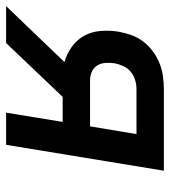

<svg xmlns="http://www.w3.org/2000/svg" viewBox="12 -588 570 645"><g transform="rotate(90 297.5 -265.0)"><path d="M-5 0 183 -196Q155 -204 131.5 -221Q108 -238 94.5 -262.5Q81 -287 78.5 -317.5Q76 -348 81 -378Q85 -400 92.5 -421Q100 -442 114 -460.5Q128 -479 147 -493Q166 -507 187.5 -515.5Q209 -524 231 -527Q253 -530 274 -530H548L461 0H353L384 -190H300L119 0ZM244 -282H399L425 -438H274Q259 -438 243.5 -433.5Q228 -429 215.5 -418.5Q203 -408 196.5 -393.5Q190 -379 187 -364Q185 -349 186 -333.5Q187 -318 194.5 -306Q202 -294 215.5 -288Q229 -282 244 -282Z"/></g></svg>

Font: Iosevka Curly SmBdEx
Style: Italic
Weight: 600
Width: 7
Italic angle: -9°
Monospace: yes
Designer: Belleve Invis
Foundry: Belleve Invis
Version: Version 11.1.0; ttfautohint (v1.8.3)